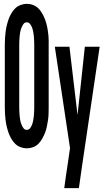

<svg xmlns="http://www.w3.org/2000/svg" viewBox="-20 -763 540 998"><path d="M119 8Q103 8 87 2Q71 -4 59.5 -15Q48 -26 39 -41.5Q30 -57 24.5 -72.5Q19 -88 15 -105Q11 -122 9 -138.5Q7 -155 6 -171.5Q5 -188 5 -205V-530Q5 -547 6 -563.5Q7 -580 9 -596.5Q11 -613 15 -630Q19 -647 24.5 -662.5Q30 -678 39 -693.5Q48 -709 59.5 -720Q71 -731 87 -737Q103 -743 119 -743Q130 -743 141 -740.5Q152 -738 162 -732.5Q172 -727 179.5 -719.5Q187 -712 193.5 -702.5Q200 -693 205 -683Q210 -673 214 -662.5Q218 -652 221 -641Q224 -630 226 -619Q228 -608 229.5 -597Q231 -586 232 -574.5Q233 -563 233 -552Q233 -541 233 -530V-205Q233 -188 232.5 -171.5Q232 -155 229.5 -138.5Q227 -122 223.5 -105Q220 -88 214 -72.5Q208 -57 199 -41.5Q190 -26 179 -15Q168 -4 152 2Q136 8 119 8ZM119 -88Q130 -88 137 -97.5Q144 -107 147.5 -117.5Q151 -128 153 -139Q155 -150 156 -161Q157 -172 157.5 -183Q158 -194 158 -205V-530Q158 -541 157.5 -552Q157 -563 156 -574Q155 -585 153 -596Q151 -607 147.5 -617.5Q144 -628 137 -637.5Q130 -647 119 -647Q108 -647 101.5 -637.5Q95 -628 91 -617.5Q87 -607 85 -596Q83 -585 82 -574Q81 -563 80.5 -552Q80 -541 80 -530V-205Q80 -194 80.5 -183Q81 -172 82 -161Q83 -150 85 -139Q87 -128 91 -117.5Q95 -107 101.5 -97.5Q108 -88 119 -88ZM314 215Q318 182 323 149Q328 116 333 83L344 7L265 -520H341L383 -165L421 -520H498L406 103L390 215Z"/></svg>

Font: Iosevka Term
Style: Bold
Weight: 700
Monospace: yes
Designer: Belleve Invis
Foundry: Belleve Invis
Version: Version 30.0.1